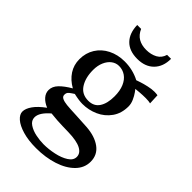

<svg xmlns="http://www.w3.org/2000/svg" viewBox="-239 -710 965 965"><g transform="rotate(45 244.0 -227.5)"><path d="M426.8 -396.5Q407.2 -396.5 385.7 -394.8Q364.3 -393.1 357.9 -392.1Q357.9 -393.1 368.7 -378.2Q379.4 -363.3 387.9 -344Q396.5 -324.7 396.5 -305.7Q396.5 -256.3 371.6 -221.2Q346.7 -186 306.9 -168.2Q267.1 -150.4 223.6 -150.4Q199.2 -150.4 161.1 -159.2Q159.7 -158.2 149.9 -151.9Q137.7 -144 132.1 -137.5Q126.5 -130.9 126.5 -118.7Q126.5 -106.4 139.2 -100.3Q151.9 -94.2 173.3 -92Q194.8 -89.8 241.7 -87.9Q276.9 -86.4 320.3 -83.5Q382.3 -79.1 420.4 -51.3Q458.5 -23.4 458.5 25.4Q458.5 69.3 425.8 102.5Q393.1 135.7 337.6 153.6Q282.2 171.4 215.8 171.4Q160.6 171.4 120.1 159.4Q79.6 147.5 58.3 128.7Q37.1 109.9 37.1 89.8Q37.1 68.4 55.2 42.5Q73.2 16.6 111.8 -11.7Q84.5 -22.9 69.1 -40.5Q53.7 -58.1 53.7 -79.6Q53.7 -105.5 74.7 -127.4Q95.7 -149.4 134.3 -171.9Q95.7 -193.8 74.7 -226.1Q53.7 -258.3 53.7 -299.3Q53.7 -343.3 75.4 -378.2Q97.2 -413.1 136 -432.6Q174.8 -452.1 223.1 -452.1Q281.2 -452.1 330.6 -426.3Q335.4 -428.2 352.5 -433.8Q369.6 -439.5 393.3 -444.8Q417 -450.2 436.5 -450.2Q443.4 -450.2 450.4 -449.5Q457.5 -448.7 459.5 -448.2L461.9 -393.1Q451.2 -396.5 426.8 -396.5ZM232.9 -182.6Q272.5 -182.6 291.7 -211.9Q311 -241.2 311 -291.5Q311 -331.1 299.1 -359.1Q287.1 -387.2 266.1 -401.6Q245.1 -416 219.2 -416Q197.3 -416 179.4 -402.6Q161.6 -389.2 151.1 -365Q140.6 -340.8 140.6 -309.6Q140.6 -253.9 163.8 -218.3Q187 -182.6 232.9 -182.6ZM147.9 -7.3Q100.6 33.2 100.6 66.9Q100.6 90.3 122.3 104.7Q144 119.1 173.6 125Q203.1 130.9 228.5 130.9Q264.2 130.9 302.2 122.8Q340.3 114.7 366.2 98.1Q392.1 81.5 392.1 57.6Q392.1 31.2 363 16.1Q334 1 273.4 -0.5L231.9 -1.5Q194.8 -2 147.9 -7.3ZM258.3 -569.3Q291.5 -569.3 316.7 -583Q341.8 -596.7 350.1 -626H378.4Q378.4 -570.3 346.2 -537.8Q314 -505.4 258.3 -505.4Q201.2 -505.4 170.2 -537.1Q139.2 -568.8 137.7 -626H165.5Q178.7 -596.2 201.9 -582.8Q225.1 -569.3 258.3 -569.3Z"/></g></svg>

Font: Radley
Style: Regular
Weight: 400
Designer: Vernon Adams
Foundry: Vernon Adams
Version: Version 1.003; ttfautohint (v1.6)